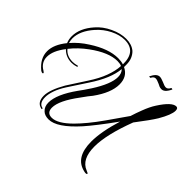

<svg xmlns="http://www.w3.org/2000/svg" viewBox="-163 -766 1068 1068"><g transform="rotate(45 371.0 -231.5)"><path d="M633 113Q631 113 628 112.5Q625 112 621 111Q531 91 531 -34Q531 -112 566 -226Q525 -169 493 -128Q461 -87 438 -61Q341 47 276 47Q245 47 229 31Q209 13 209 -19Q209 -83 279 -181Q287 -192 298.5 -208Q310 -224 324 -246Q383 -338 383 -393Q383 -422 366 -439Q359 -360 291 -258L219 -148Q196 -112 185.5 -81.5Q175 -51 175 -28Q175 20 208 26Q210 28 210 29Q210 35 206 33Q164 25 164 -28Q164 -74 208 -151L279 -261Q314 -314 331.5 -361Q349 -408 351 -448Q338 -454 318 -454Q250 -454 161 -389Q110 -352 73 -305Q98 -274 144 -274Q160 -274 178 -279Q181 -281 183 -276Q184 -273 180 -272Q162 -266 144 -266Q98 -266 68 -298Q23 -240 23 -193Q23 -149 64 -125Q74 -119 74 -115Q74 -111 69 -111Q64 -111 56 -116Q2 -160 2 -216Q2 -268 49 -326Q40 -347 40 -371Q40 -434 94 -495Q125 -531 173 -553.5Q221 -576 265 -576Q308 -576 336 -553Q350 -540 358.5 -520.5Q367 -501 367 -475V-456Q418 -432 418 -370Q418 -304 358 -221Q351 -213 340 -198.5Q329 -184 315 -164Q243 -68 243 -13Q243 28 282 28Q328 28 393 -37Q417 -61 445 -95Q473 -129 504 -173L585 -289Q590 -306 596 -322.5Q602 -339 608 -355Q625 -400 644 -429Q694 -507 728 -507Q742 -507 742 -487Q742 -455 704 -390Q683 -355 621 -274Q563 -121 563 -27Q563 73 627 98Q643 104 643 108Q643 113 633 113ZM56 -334Q93 -377 144 -409Q235 -468 309 -468Q333 -468 352 -462Q354 -566 263 -566Q224 -566 181 -544.5Q138 -523 106 -487Q51 -425 51 -366Q51 -351 56 -334ZM597 -516Q586 -516 569 -526Q558 -531 550 -533.5Q542 -536 537 -536Q522 -536 514 -518Q514 -517 510 -517Q502 -517 503 -519Q522 -559 546 -559Q558 -559 579 -550Q600 -540 611 -540Q626 -540 635 -559Q635 -560 638 -560Q645 -560 645 -557Q624 -512 597 -516Z"/></g></svg>

Font: Passions Conflict
Style: Regular
Weight: 400
Designer: Robert E. Leuschke
Foundry: Robert E. Leuschke
Version: Version 1.010; ttfautohint (v1.8.3)